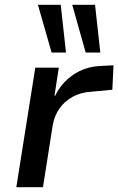

<svg xmlns="http://www.w3.org/2000/svg" viewBox="-20 -780 493 800"><path d="M48 0 127 -498H225L207 -381H210Q235 -434 284.5 -468Q334 -502 397 -505L453 -508L448 -406L361 -398Q315 -395 281.5 -376Q248 -357 227.5 -327.5Q207 -298 200 -260L159 0ZM337 -561 281 -760H376L398 -561ZM195 -561 138 -760H233L255 -561Z"/></svg>

Font: Nunito Sans 7pt SemiBold
Style: Italic
Weight: 600
Italic angle: -9°
Designer: Vernon Adams
Foundry: Vernon Adams
Version: Version 3.101;gftools[0.9.27]